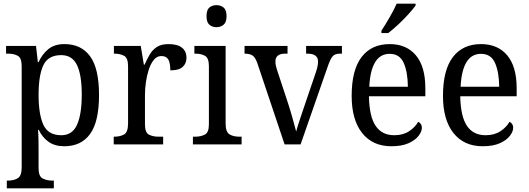

<svg xmlns="http://www.w3.org/2000/svg" viewBox="-20 -786 2878 1045"><path d="M17 239V197H24Q54 197 76 184.5Q98 172 98 125V-426Q98 -471 76.5 -482.5Q55 -494 25 -494H13V-536H176L186 -448H190Q210 -492 243.5 -519Q277 -546 331 -546Q422 -546 470.5 -479.5Q519 -413 519 -269Q519 -124 470.5 -57Q422 10 330 10Q278 10 244 -14.5Q210 -39 191 -79H187Q189 -53 189.5 -21.5Q190 10 190 34V130Q190 174 212.5 185.5Q235 197 265 197H273V239ZM314 -50Q374 -50 399.5 -107.5Q425 -165 425 -271Q425 -378 399 -432Q373 -486 313 -486Q242 -486 216 -431Q190 -376 190 -270Q190 -164 216 -107Q242 -50 314 -50Z M599 0V-42H602Q633 -42 655 -54Q677 -66 677 -114V-426Q677 -471 655 -482.5Q633 -494 603 -494H600V-536H746L763 -434H767Q780 -464 795 -489.5Q810 -515 834 -530.5Q858 -546 897 -546Q947 -546 971 -526Q995 -506 995 -472Q995 -441 974.5 -422Q954 -403 907 -403Q907 -444 896 -462.5Q885 -481 858 -481Q834 -481 817 -460Q800 -439 789.5 -406.5Q779 -374 774 -337.5Q769 -301 769 -270V-109Q769 -64 791 -53Q813 -42 843 -42H868V0Z M1158 -638Q1135 -638 1119.5 -651.5Q1104 -665 1104 -698Q1104 -732 1119.5 -745Q1135 -758 1158 -758Q1181 -758 1197 -745Q1213 -732 1213 -698Q1213 -665 1197 -651.5Q1181 -638 1158 -638ZM1030 0V-42H1042Q1073 -42 1095 -53.5Q1117 -65 1117 -109V-426Q1117 -470 1096 -482Q1075 -494 1044 -494H1038V-536H1208V-114Q1208 -67 1229.5 -54.5Q1251 -42 1283 -42H1295V0Z M1381 -441Q1370 -473 1355 -483.5Q1340 -494 1311 -494V-536H1545V-494H1532Q1479 -494 1479 -451Q1479 -441 1481 -430.5Q1483 -420 1487 -408L1549 -220Q1561 -183 1573 -139.5Q1585 -96 1592 -70Q1597 -91 1610 -129.5Q1623 -168 1636 -207L1700 -395Q1711 -428 1711 -451Q1711 -494 1653 -494H1646V-536H1841V-494H1830Q1803 -494 1790 -479Q1777 -464 1761 -416L1616 0H1529Z M2110 10Q2008 10 1951 -62Q1894 -134 1894 -264Q1894 -405 1948 -475.5Q2002 -546 2101 -546Q2192 -546 2243.5 -485Q2295 -424 2295 -306V-262H1988Q1990 -152 2024.5 -101Q2059 -50 2126 -50Q2174 -50 2207 -72Q2240 -94 2256 -123Q2264 -120 2270 -111.5Q2276 -103 2276 -90Q2276 -70 2258 -46.5Q2240 -23 2203.5 -6.5Q2167 10 2110 10ZM2200 -314Q2199 -395 2177 -444Q2155 -493 2101 -493Q2049 -493 2021.5 -447Q1994 -401 1990 -314ZM2056 -619Q2077 -651 2100.5 -691.5Q2124 -732 2139 -766H2242V-756Q2230 -739 2204.5 -710.5Q2179 -682 2148.5 -653.5Q2118 -625 2093 -606H2056Z M2607 10Q2505 10 2448 -62Q2391 -134 2391 -264Q2391 -405 2445 -475.5Q2499 -546 2598 -546Q2689 -546 2740.5 -485Q2792 -424 2792 -306V-262H2485Q2487 -152 2521.5 -101Q2556 -50 2623 -50Q2671 -50 2704 -72Q2737 -94 2753 -123Q2761 -120 2767 -111.5Q2773 -103 2773 -90Q2773 -70 2755 -46.5Q2737 -23 2700.5 -6.5Q2664 10 2607 10ZM2697 -314Q2696 -395 2674 -444Q2652 -493 2598 -493Q2546 -493 2518.5 -447Q2491 -401 2487 -314Z"/></svg>

Font: Noto Serif Tamil SemiCondensed
Style: Regular
Weight: 400
Width: 4
Designer: Indian Type Foundry, Tom Grace, and the Monotype Design Team
Foundry: Monotype Imaging Inc.
Version: Version 2.004; ttfautohint (v1.8.4.7-5d5b)